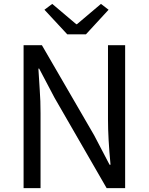

<svg xmlns="http://www.w3.org/2000/svg" viewBox="-20 -965 763 985"><path d="M101 -733H195L463 -271L542 -120H547Q534 -256 534 -352V-733H622V0H527L260 -463L181 -613H177Q181 -539 184 -501Q188 -449 188 -385V0H101ZM208 -915 248 -945 371 -841H375L498 -945L537 -915L421 -789H325Z"/></svg>

Font: Merged Yaku Han JP
Style: Regular
Weight: 400
Designer: Ryoko NISHIZUKA 西塚涼子 (kana, bopomofo & ideographs); Paul D. Hunt (Latin, Greek & Cyrillic); Sandoll Communications 산돌커뮤니
Foundry: Adobe
Version: Version 2.004